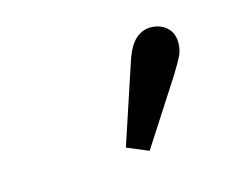

<svg xmlns="http://www.w3.org/2000/svg" viewBox="-47 -840 456 355"><g transform="rotate(-15 181.0 -662.0)"><path d="M161 -569 211 -720Q220 -748 233 -760Q246 -772 262 -772Q281 -772 293 -761Q305 -750 305 -732Q305 -717 299 -705.5Q293 -694 282 -676L202 -552Z"/></g></svg>

Font: Source Serif 4
Style: Regular
Weight: 400
Designer: Frank Grießhammer
Foundry: Adobe Systems Incorporated
Version: Version 4.004;hotconv 1.0.116;makeotfexe 2.5.65601